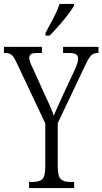

<svg xmlns="http://www.w3.org/2000/svg" viewBox="-25 -951 518 971"><path d="M122 0V-31H142Q174 -31 189 -45Q204 -59 204 -110V-327L59 -634Q45 -664 33.5 -673.5Q22 -683 1 -683H-5V-714H187V-683H162Q137 -683 130 -676Q123 -669 123 -659Q123 -649 128 -635Q133 -621 141 -606L197 -482Q212 -451 224.5 -422.5Q237 -394 247 -366Q262 -402 291 -465L353 -598Q362 -618 366 -631Q370 -644 370 -654Q370 -670 359 -676.5Q348 -683 323 -683H294V-714H473V-683H468Q449 -683 436.5 -671Q424 -659 406 -621L267 -328V-112Q267 -60 282 -45.5Q297 -31 328 -31H350V0ZM205 -784Q227 -825 246 -861Q265 -897 276 -931H349V-921Q339 -904 318.5 -877Q298 -850 273 -821.5Q248 -793 226 -771H205Z"/></svg>

Font: Noto Serif ExtraCondensed Light
Style: Regular
Weight: 300
Width: 2
Designer: Monotype Design Team
Foundry: Monotype Imaging Inc.
Version: Version 2.014; ttfautohint (v1.8.4.7-5d5b)